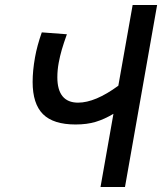

<svg xmlns="http://www.w3.org/2000/svg" viewBox="-20 -745 646 765"><path d="M432 -291.5Q396 -270 361.2 -259.5Q326.5 -249 281 -249Q192.5 -249 151.2 -290.2Q110 -331.5 110 -418.5Q110 -463 119.5 -516.5Q127.5 -562 146.5 -616L246.5 -608.5Q233.5 -572 226.2 -547Q219 -522 214 -495.5Q208.5 -466 208.5 -437Q208.5 -387 229.2 -361.5Q250 -336 291 -336Q359.5 -336 451.5 -403.5L508.5 -725H606L478 0H380.5Z"/></svg>

Font: JuliaMono Italic
Style: Regular
Weight: 400
Italic angle: -9°
Monospace: yes
Designer: cormullion
Foundry: corm
Version: Version 0.049; ttfautohint (v1.8.4)